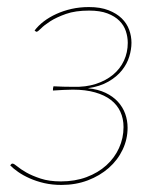

<svg xmlns="http://www.w3.org/2000/svg" viewBox="-20 -518 456 544"><path d="M78 -431.5Q88.5 -445.5 104.2 -457.5Q120 -469.5 139.8 -478.5Q159.5 -487.5 182.8 -492.8Q206 -498 232 -498Q264.5 -498 287.5 -489Q310.5 -480 325 -465.8Q339.5 -451.5 346 -433.5Q352.5 -415.5 352.5 -397Q352.5 -378 346.2 -357.5Q340 -337 325.5 -318.8Q311 -300.5 287.2 -286.8Q263.5 -273 229 -268Q258 -265 279 -255Q300 -245 314 -229.8Q328 -214.5 334.8 -195.5Q341.5 -176.5 341.5 -156Q341.5 -123.5 327.5 -94Q313.5 -64.5 288.2 -42.2Q263 -20 228.8 -7Q194.5 6 154 6Q128 6 105.2 0.8Q82.5 -4.5 64 -12.8Q45.5 -21 31.5 -30.8Q17.5 -40.5 9 -49.5L11 -52Q12.5 -54.5 15.5 -54.5Q19.5 -54.5 29 -46.5Q38.5 -38.5 54.8 -29.2Q71 -20 95.2 -12Q119.5 -4 152.5 -4Q192.5 -4 225.2 -16.2Q258 -28.5 281.2 -49.5Q304.5 -70.5 317.2 -98.5Q330 -126.5 330 -158Q330 -182 321 -201.5Q312 -221 294.2 -234.8Q276.5 -248.5 249.5 -256.2Q222.5 -264 186.5 -264Q172 -264 159.2 -263.2Q146.5 -262.5 130 -261.5Q130 -264.5 130.2 -267.5Q130.5 -270.5 131.5 -273.5Q159 -272 187.5 -272Q223 -271 251.5 -280.2Q280 -289.5 300.2 -306.2Q320.5 -323 331.2 -346.2Q342 -369.5 342 -396.5Q342 -413.5 336.5 -430Q331 -446.5 318.2 -459.2Q305.5 -472 284.5 -480Q263.5 -488 232.5 -488Q193.5 -488 166.8 -478.5Q140 -469 122.5 -457.8Q105 -446.5 96 -437.2Q87 -428 83.5 -428Q82.5 -428 80.5 -429.5L78 -431.5Z"/></svg>

Font: Lato Hairline
Style: Italic
Weight: 100
Italic angle: -7°
Designer: Lukasz Dziedzic
Foundry: tyPoland Lukasz Dziedzic
Version: Version 2.007; 2014-02-27